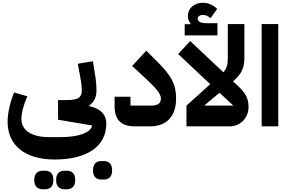

<svg xmlns="http://www.w3.org/2000/svg" viewBox="-20 -914 2093 1389"><path d="M376 240Q296 240 232.5 221.5Q169 203 125 167.5Q81 132 58 81.5Q35 31 35 -34Q35 -79 47.5 -135.5Q60 -192 82 -245L178 -217Q158 -174 146.5 -130Q135 -86 135 -54Q135 9 188 43.5Q241 78 336 78H416Q517 78 577.5 55.5Q638 33 647 -6L400 -48V-190H459Q525 -190 548.5 -205.5Q572 -221 572 -260Q572 -275 569.5 -298.5Q567 -322 560 -360L543 -453L652 -471L667 -378Q672 -351 675 -318Q678 -285 678 -260Q678 -187 626 -152V-146L645 -141Q693 -128 721 -98Q749 -68 749 -20Q749 42 723.5 90.5Q698 139 650 172Q602 205 533 222.5Q464 240 376 240ZM712 385Q686 385 669.5 369Q653 353 653 318Q653 283 669.5 267Q686 251 712 251H732Q758 251 774.5 267Q791 283 791 318Q791 353 774.5 369Q758 385 732 385ZM445 455Q419 455 402.5 439Q386 423 386 388Q386 353 402.5 337Q419 321 445 321H465Q491 321 507.5 337Q524 353 524 388Q524 423 507.5 439Q491 455 465 455ZM287 455Q261 455 244.5 439Q228 423 228 388Q228 353 244.5 337Q261 321 287 321H307Q333 321 349.5 337Q366 353 366 388Q366 423 349.5 439Q333 455 307 455Z M953 0Q883 0 846 -35Q809 -70 809 -147V-214H924V-150H1077Q1144 -150 1144 -202Q1144 -214 1138 -227.5Q1132 -241 1119 -258Q1106 -275 1085.5 -296Q1065 -317 1035 -345L936 -437L1038 -547L1119 -467Q1156 -430 1182 -398Q1208 -366 1224 -335Q1240 -304 1247 -271.5Q1254 -239 1254 -202Q1254 -106 1205 -53Q1156 0 1067 0Z M1329 -150 1501 -305 1269 -523 1356 -617 1596 -391Q1613 -410 1620.5 -432.5Q1628 -455 1628 -492V-740H1748V-492Q1748 -466 1743.5 -444Q1739 -422 1729.5 -402Q1720 -382 1704 -363.5Q1688 -345 1666 -325L1701 -293Q1722 -273 1737 -255Q1752 -237 1761 -219Q1770 -201 1774 -181.5Q1778 -162 1778 -140Q1778 -110 1767.5 -84.5Q1757 -59 1738.5 -40Q1720 -21 1695 -10.5Q1670 0 1640 0H1329ZM1568 -243 1462 -154 1463 -150H1668ZM1316 -739H1358L1359 -744Q1339 -766 1339 -797Q1339 -839 1369.5 -866.5Q1400 -894 1448 -894Q1477 -894 1504 -882Q1531 -870 1551 -849L1503 -782Q1479 -806 1448 -806Q1431 -806 1420.5 -798Q1410 -790 1410 -779Q1410 -746 1479 -746H1553V-658H1316Z M1873 -740H1993V0H1873Z"/></svg>

Font: IBM Plex Arabic
Style: Bold
Weight: 700
Designer: Mike Abbink, Paul van der Laan, Pieter van Rosmalen, Wael Morcos, Khajak Apelian
Foundry: Bold Monday
Version: Version 1.0